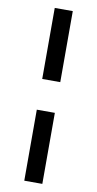

<svg xmlns="http://www.w3.org/2000/svg" viewBox="-99 -742 498 985"><g transform="rotate(10 150.0 -250.0)"><path d="M103 -170H197V200H103ZM103 -700H197V-330H103Z"/></g></svg>

Font: Retni Sans Medium
Style: Regular
Weight: 500
Designer: Vitaly Kuzmin
Foundry: ParaType Ltd.
Version: Version 1.00;March 2, 2019;FontCreator 11.5.0.2425 64-bit; t